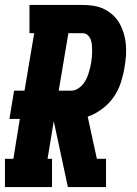

<svg xmlns="http://www.w3.org/2000/svg" viewBox="-31 -755 551 775"><path d="M-11 0V-114H23L49 -275H7L26 -389H68L107 -621H88V-735H302Q325 -735 347.5 -731.5Q370 -728 390 -718Q410 -708 425.5 -693.5Q441 -679 451.5 -660.5Q462 -642 468.5 -620.5Q475 -599 477 -576.5Q479 -554 477.5 -531Q476 -508 472 -485Q467 -454 457 -422.5Q447 -391 428 -363.5Q409 -336 381.5 -315.5Q354 -295 323 -284L360 -114H397V0H243L186 -266L161 -114H179V0ZM256 -389Q268 -389 279.5 -395Q291 -401 300 -410.5Q309 -420 315 -431.5Q321 -443 325 -454.5Q329 -466 332 -478Q335 -490 337 -502Q339 -514 340 -526Q341 -538 341 -550Q341 -562 340 -573.5Q339 -585 335 -595.5Q331 -606 322.5 -613.5Q314 -621 302 -621H245L206 -389Z"/></svg>

Font: Iosevka Slab Heavy
Style: Italic
Weight: 900
Italic angle: -9°
Monospace: yes
Designer: Belleve Invis
Foundry: Belleve Invis
Version: Version 11.1.0; ttfautohint (v1.8.3)